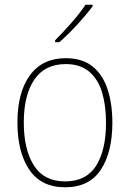

<svg xmlns="http://www.w3.org/2000/svg" viewBox="-20 -785 552 815"><path d="M457 -264Q457 -139 408 -64.5Q359 10 256 10Q155 10 104.5 -64.5Q54 -139 54 -265Q54 -393 107 -465.5Q160 -538 259 -538Q330 -538 373.5 -502.5Q417 -467 437 -405Q457 -343 457 -264ZM81 -265Q81 -150 124 -82.5Q167 -15 256 -15Q346 -15 388 -81.5Q430 -148 430 -264Q430 -336 413.5 -392Q397 -448 359 -480.5Q321 -513 259 -513Q171 -513 126 -447.5Q81 -382 81 -265ZM373 -758Q347 -723 307.5 -680Q268 -637 232 -606H214V-614Q248 -648 284 -689Q320 -730 343 -765H373Z"/></svg>

Font: Noto Sans Khmer UI SemiCondensed Thin
Style: Regular
Weight: 100
Width: 4
Designer: Danh Hong and the Monotype Design Team
Foundry: Monotype Imaging Inc.
Version: Version 2.002; ttfautohint (v1.8.4.7-5d5b)